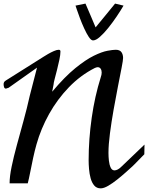

<svg xmlns="http://www.w3.org/2000/svg" viewBox="-21 -1016 821 1064"><path d="M537.1 27.8Q514.6 27.8 501.2 12Q487.8 -3.9 481.2 -28.3Q474.6 -52.7 472.4 -79.3Q470.2 -106 470.2 -127.9Q470.2 -244.6 487.3 -363.8Q504.4 -482.9 537.1 -586.9Q542.5 -601.6 542.5 -613.8Q542.5 -626.5 536.9 -635Q531.2 -643.6 520.5 -643.6Q514.2 -643.6 504.4 -639.2Q425.3 -599.1 361.1 -532.7Q296.9 -466.3 251.2 -384.5Q205.6 -302.7 181.2 -215.8Q171.4 -181.2 162.6 -140.4Q153.8 -99.6 146.5 -62Q139.2 -24.4 132.8 0H32.2Q32.2 -38.6 43.5 -92.8Q54.7 -147 72.3 -211.4Q89.8 -275.9 109.1 -345.7Q128.4 -415.5 144 -485.8L184.1 -641.1L26.9 -529.8L12.2 -524.9Q4.4 -524.9 1.7 -532.7Q-1 -540.5 -1 -549.8Q-1 -554.7 1.2 -559.8Q3.4 -564.9 11.2 -569.8L221.2 -702.1Q229.5 -707.5 245.1 -716.6Q260.7 -725.6 277.3 -732.9Q293.9 -740.2 304.2 -740.2Q314 -740.2 314 -731Q314 -712.9 308.1 -685.1Q302.2 -657.2 294.9 -628.4Q287.6 -599.6 281.7 -577.4Q275.9 -555.2 275.9 -547.9L268.1 -507.8Q338.4 -591.3 396.5 -638.4Q454.6 -685.5 499.3 -707.3Q543.9 -729 574.5 -734.6Q605 -740.2 620.1 -740.2Q642.6 -740.2 651.9 -727.1Q661.1 -713.9 661.1 -694.8Q661.1 -682.6 652.8 -640.1Q644.5 -597.7 632.6 -536.9Q620.6 -476.1 608.6 -408.4Q596.7 -340.8 588.4 -277.8Q580.1 -214.8 580.1 -168.9Q580.1 -147.9 582.5 -125.5Q585 -103 592.3 -87.4Q599.6 -71.8 613.8 -71.8Q621.6 -71.8 632.1 -77.1Q642.6 -82.5 654.8 -95.2L779.8 -214.8L778.8 -161.1Q776.9 -159.2 767.6 -149.7Q758.3 -140.1 746.6 -128.2Q734.9 -116.2 725.3 -106.4Q715.8 -96.7 712.9 -94.2Q699.7 -82 677.2 -62Q654.8 -42 628.9 -21.2Q603 -0.5 578.6 13.7Q554.2 27.8 537.1 27.8ZM494.6 -792Q483.9 -792 471.2 -811Q458.5 -830.1 445.6 -858.4Q432.6 -886.7 421.9 -915.3Q411.1 -943.8 404.5 -963.9Q397.9 -983.9 397.5 -984.9L452.6 -996.1Q452.6 -996.1 462.2 -973.9Q471.7 -951.7 484.9 -920.9Q498 -890.1 508.8 -864.3Q524.9 -883.8 543.5 -906.5Q562 -929.2 578.9 -949.7Q595.7 -970.2 606.2 -983.2Q616.7 -996.1 616.7 -996.1L663.6 -984.9Q647.5 -957 625 -923.8Q602.5 -890.6 578.4 -860.6Q554.2 -830.6 532.2 -811.3Q510.3 -792 494.6 -792Z"/></svg>

Font: Norican
Style: Regular
Weight: 400
Designer: Vernon Adams
Foundry: Vernon Adams
Version: Version 1.100; ttfautohint (v1.8.4.7-5d5b);gftools[0.9.33]